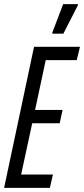

<svg xmlns="http://www.w3.org/2000/svg" viewBox="-21 -916 410 936"><path d="M-1 0 145 -688H369L353 -623H202L150 -380H284L270 -315H136L82 -65H237L222 0ZM234 -752V-757L287 -896H359V-891L288 -752Z"/></svg>

Font: Saira UltraCondensed Medium
Style: Italic
Weight: 500
Width: 1
Italic angle: -12°
Designer: Hector Gatti with collaboration of the Omnibus-Type team
Foundry: Omnibus-Type
Version: Version 1.101